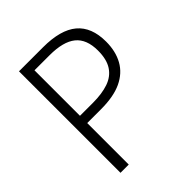

<svg xmlns="http://www.w3.org/2000/svg" viewBox="-199 -834 955 955"><g transform="rotate(-45 278.0 -357.0)"><path d="M263 -714Q386 -714 445.5 -664Q505 -614 505 -512Q505 -444 477.5 -394.5Q450 -345 394 -318.5Q338 -292 249 -292H152V0H94V-714ZM258 -663H152V-343H243Q307 -343 352 -358.5Q397 -374 421 -410.5Q445 -447 445 -509Q445 -589 399.5 -626Q354 -663 258 -663Z"/></g></svg>

Font: Noto Sans Display Light
Style: Regular
Weight: 300
Designer: Monotype Design Team
Foundry: Monotype Imaging Inc.
Version: Version 2.003